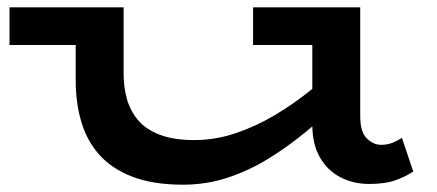

<svg xmlns="http://www.w3.org/2000/svg" viewBox="-20 -491 1194 525"><path d="M481 14Q398 14 341.5 -8Q285 -30 251 -68.5Q217 -107 202 -159Q187 -211 187 -270V-471H318V-289Q318 -253 327 -220.5Q336 -188 357.5 -162.5Q379 -137 417 -122.5Q455 -108 511 -108Q569 -108 625 -127Q681 -146 732 -176.5Q783 -207 826.5 -242Q870 -277 903 -309V-207Q862 -168 814.5 -129Q767 -90 714.5 -57.5Q662 -25 603.5 -5.5Q545 14 481 14ZM6 -368V-471H294V-368ZM989 12Q946 12 910.5 -6.5Q875 -25 854.5 -61Q834 -97 834 -150V-471H965V-173Q965 -130 983 -112.5Q1001 -95 1022 -95Q1039 -95 1053 -100.5Q1067 -106 1079 -114L1110 -22Q1089 -8 1061 2Q1033 12 989 12ZM672 -368V-471H947V-368Z"/></svg>

Font: BioRhyme Expanded SemiBold
Style: Regular
Weight: 600
Width: 7
Designer: Aoife Mooney
Foundry: Aoife Mooney Type
Version: Version 1.600;gftools[0.9.33]